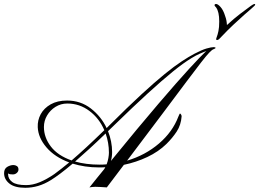

<svg xmlns="http://www.w3.org/2000/svg" viewBox="-20 -916 1268 939"><path d="M103.5 2.4Q51.8 2.4 25.9 -18.3Q0 -39.1 0 -68.8Q0 -90.8 15.4 -99.9Q30.8 -108.9 45.9 -108.9Q54.2 -108.9 62.3 -104Q70.3 -99.1 70.3 -86.9Q70.3 -77.6 62.3 -70.3Q54.2 -63 43 -63Q36.6 -63 30.5 -63.7Q24.4 -64.5 19.5 -67.9V-64.5Q19.5 -41 39.8 -25.9Q60.1 -10.7 107.4 -10.7Q140.1 -10.7 174.3 -24.9Q208.5 -39.1 245.6 -64.5Q263.7 -77.6 281.5 -91.8Q299.3 -106 318.4 -121.6Q247.6 -147.9 207.3 -195.1Q167 -242.2 164.6 -293.9Q163.1 -328.1 179.2 -357.7Q195.3 -387.2 228 -405.8Q260.7 -424.3 308.1 -424.3Q374 -424.3 424.3 -385.5Q474.6 -346.7 501.5 -289.6L514.6 -302.7Q605 -393.1 671.4 -454.1Q737.8 -515.1 785.6 -554Q833.5 -592.8 868.4 -615.7Q903.3 -638.7 930.2 -652.8Q966.3 -671.9 989.7 -678.7Q1013.2 -685.5 1025.4 -685.5Q1034.2 -685.5 1034.2 -681.2Q1034.2 -679.2 1024.4 -675.3Q1017.1 -672.9 1003.4 -658.7Q989.7 -644.5 963.4 -610.6Q937 -576.7 891.4 -515.9Q845.7 -455.1 775.1 -360.6Q704.6 -266.1 601.6 -130.4Q690.4 -156.7 757.3 -213.9Q824.2 -271 852.5 -346.2Q858.4 -360.8 860.4 -360.8Q861.8 -360.8 865 -356.7Q868.2 -352.5 868.2 -346.7Q865.2 -304.7 844.2 -272.7Q823.2 -240.7 793.9 -211.9Q754.9 -173.8 700.7 -148.2Q646.5 -122.6 585.9 -109.9L502.4 0.5Q487.3 -0.5 471.4 -1.5Q455.6 -2.4 445.8 -2.4Q437.5 -2.4 430.9 -1.5Q424.3 -0.5 417.5 0.5Q436 -22.9 454.1 -45.2Q472.2 -67.4 489.7 -88.9Q493.7 -94.7 495.1 -98.1Q487.3 -97.7 479.7 -97.4Q472.2 -97.2 464.4 -97.2Q428.7 -97.2 396.2 -102.1Q363.8 -106.9 335.4 -115.7Q300.8 -86.4 274.7 -66.9Q248.5 -47.4 229.5 -35.6Q198.2 -16.1 167 -6.8Q135.7 2.4 103.5 2.4ZM522.5 -128.9Q660.2 -297.9 754.2 -407.7Q848.1 -517.6 905.3 -579.8Q962.4 -642.1 989.3 -667Q973.6 -660.6 956.8 -653.3Q939.9 -646 916.5 -631.8Q877 -607.9 825 -565.7Q772.9 -523.4 702.9 -459.5Q632.8 -395.5 539.6 -304.7L508.3 -274.4Q518.1 -250 523.2 -224.1Q528.3 -198.2 528.3 -172.4Q528.3 -150.4 522.5 -128.9ZM330.1 -131.3Q363.8 -160.2 402.6 -196Q441.4 -231.9 490.2 -279.3Q465.3 -337.4 417.2 -373.5Q369.1 -409.7 309.1 -409.7Q277.8 -409.7 251.7 -393.6Q225.6 -377.4 210.2 -351.3Q194.8 -325.2 194.8 -294.9Q194.8 -244.1 228.5 -199.7Q262.2 -155.3 330.1 -131.3ZM467.3 -110.8Q484.9 -110.8 501.5 -112.3Q507.3 -127.4 510 -143.1Q512.7 -158.7 512.7 -169.4Q512.7 -217.8 496.6 -263.2Q452.1 -220.2 414.8 -186.3Q377.4 -152.3 347.2 -126Q400.4 -110.8 467.3 -110.8ZM1041.5 -720.2Q1037.1 -720.2 1037.1 -724.1Q1037.1 -727.5 1040.5 -736.3Q1044.4 -746.1 1048.3 -764.2Q1052.2 -782.2 1052.2 -811Q1052.2 -858.9 1036.6 -879.9Q1033.2 -883.8 1031.2 -886Q1029.3 -888.2 1029.3 -890.6Q1029.3 -896.5 1037.1 -896.5Q1045.4 -896.5 1058.8 -881.6Q1072.3 -866.7 1081.5 -836.4Q1085.4 -826.2 1087.4 -815.2Q1089.4 -804.2 1089.8 -793.5Q1126 -826.7 1154.3 -848.1Q1182.6 -869.6 1207.5 -887.7Q1214.8 -893.1 1218.8 -894.8Q1222.7 -896.5 1225.1 -896.5Q1228 -896.5 1228 -894.5Q1228 -891.6 1225.1 -888.2Q1222.2 -884.8 1207.5 -872.1Q1199.7 -865.7 1175.3 -844.2Q1150.9 -822.8 1121.8 -795.4Q1092.8 -768.1 1070.3 -744.1Q1056.6 -729 1051.3 -724.6Q1045.9 -720.2 1041.5 -720.2Z"/></svg>

Font: Pinyon Script
Style: Regular
Weight: 400
Designer: Nicole Fally, Eben Sorkin
Foundry: Sorkin Type Co.
Version: Version 1.008; ttfautohint (v1.8.4.7-5d5b)